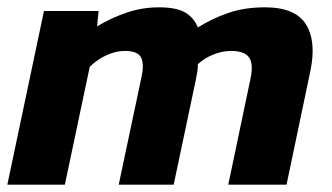

<svg xmlns="http://www.w3.org/2000/svg" viewBox="-25 -504 905 524"><path d="M-5 0 95 -474H244L240 -432Q278 -455 320.5 -469.5Q363 -484 409 -484Q457 -484 481 -469.5Q505 -455 515 -429Q553 -453 597.5 -468.5Q642 -484 698 -484Q781 -484 810 -437.5Q839 -391 822 -310L757 0H598L659 -291Q667 -330 654.5 -347.5Q642 -365 605 -365Q582 -365 558 -355.5Q534 -346 515 -329Q515 -318 513.5 -308Q512 -298 509 -284L449 0H299L361 -293Q369 -329 360 -347Q351 -365 316 -365Q291 -365 266 -353.5Q241 -342 220 -322L152 0Z"/></svg>

Font: Kanit SemiBold
Style: Italic
Weight: 600
Italic angle: -12°
Designer: Katatrad Team
Foundry: CadsonDemak
Version: Version 2.000; ttfautohint (v1.8.3)